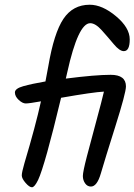

<svg xmlns="http://www.w3.org/2000/svg" viewBox="-20 -804 568 811"><path d="M83 -114Q131 -275 153 -376Q103 -367 89 -367Q75 -367 59 -382Q43 -397 43 -413.5Q43 -430 78.5 -440Q114 -450 172 -460Q176 -480 184 -524Q208 -665 248 -724.5Q288 -784 359 -784Q412 -784 470 -735.5Q528 -687 528 -637.5Q528 -588 503 -588Q485 -588 460.5 -617.5Q436 -647 409.5 -676.5Q383 -706 361 -706Q310 -706 264 -498L258 -472Q383 -488 447.5 -488Q512 -488 512 -439Q512 -412 467 -269.5Q422 -127 406 -71.5Q390 -16 364 -16Q349 -16 339.5 -29.5Q330 -43 330 -60.5Q330 -78 347 -143.5Q364 -209 387 -293.5Q410 -378 419 -417Q375 -415 238 -391Q169 -103 141 -44Q126 -13 115 -13Q104 -13 88 -31.5Q72 -50 72 -63Q72 -76 83 -114Z"/></svg>

Font: Kalam
Style: Regular
Weight: 400
Designer: Lipi Raval (Devanagari and Latin), Jonny Pinhorn (Latin)
Foundry: Indian Type Foundry
Version: Version 2.001;PS 1.0;hotconv 1.0.79;makeotf.lib2.5.61930; tt